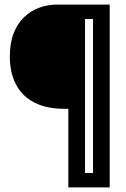

<svg xmlns="http://www.w3.org/2000/svg" viewBox="-20 -680 553 840"><path d="M279 140V-204H261Q184 -204 131 -231Q78 -258 50.5 -309.5Q23 -361 23 -433Q23 -492 40 -535Q57 -578 86 -605.5Q115 -633 152 -646.5Q189 -660 230 -660H352V140ZM316 140V77H431V140ZM387 140V-660H460V140ZM310 -597V-660H440V-597Z"/></svg>

Font: Bricolage Grotesque 72pt SemiCondensed
Style: Regular
Weight: 400
Width: 4
Designer: Mathieu Triay
Foundry: Atelier Triay
Version: Version 1.001;gftools[0.9.33.dev8+g029e19f]